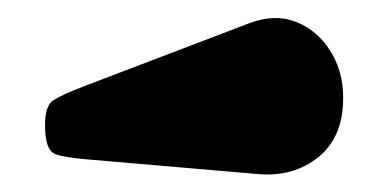

<svg xmlns="http://www.w3.org/2000/svg" viewBox="-20 -864 435 214"><path d="M267.5 -670Q307 -666.5 334.8 -688.8Q362.5 -711 362.5 -755Q362.5 -784.5 348.2 -807.2Q334 -830 310.2 -839.5Q286.5 -849 257.5 -838L74 -768Q50 -759 39.2 -752Q28.5 -745 30.5 -716Q32 -695.5 42.2 -692Q52.5 -688.5 75.5 -686.5Z"/></svg>

Font: Besley Black
Style: Regular
Weight: 900
Designer: Owen Earl
Foundry: indestructible type*
Version: Version 2.001